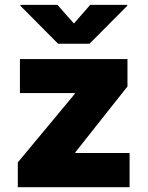

<svg xmlns="http://www.w3.org/2000/svg" viewBox="-20 -775 612 795"><path d="M53.7 0H516.6V-141.6H292V-144.5L507.8 -417V-530.3H62.5V-389.6H290V-386.7L53.7 -102.5ZM217.8 -754.9H64.5V-751L220.7 -593.8H350.6L506.8 -751V-754.9H353.5L286.1 -677.7Z"/></svg>

Font: Pretendard Black
Style: Regular
Weight: 900
Designer: Base glyphs from Inter by Rasmus Andersson; Hangeul glyphs from Noto Sans CJK(Source Han Sans) by Jang Soo-young and Kan
Foundry: Kil Hyung-jin
Version: Version 1.309;Glyphs 3.2 (3225)